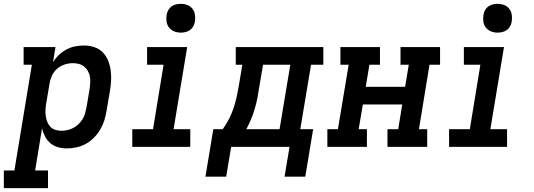

<svg xmlns="http://www.w3.org/2000/svg" viewBox="-62 -765 2782 1000"><path d="M-42 215V123H13L104 -428H61V-520H227L214 -441Q227 -462 245 -479Q263 -496 284.5 -507.5Q306 -519 329.5 -523.5Q353 -528 376 -528Q403 -528 429 -519.5Q455 -511 473 -492.5Q491 -474 501 -449.5Q511 -425 514.5 -398.5Q518 -372 516.5 -344Q515 -316 510 -288L493 -188Q489 -163 481.5 -138.5Q474 -114 460.5 -91Q447 -68 428 -48.5Q409 -29 385.5 -16Q362 -3 336.5 2.5Q311 8 286 8Q262 8 239.5 1.5Q217 -5 200 -19.5Q183 -34 172.5 -54.5Q162 -75 157 -97L121 123H188V215ZM258 -84Q274 -84 289.5 -87.5Q305 -91 319.5 -98.5Q334 -106 346 -117.5Q358 -129 367 -143Q376 -157 380.5 -172.5Q385 -188 388 -203L405 -303Q407 -319 408 -335.5Q409 -352 406 -367Q403 -382 395.5 -395.5Q388 -409 376 -418.5Q364 -428 349 -432Q334 -436 317 -436Q317 -436 317 -436Q317 -436 317 -436Q296 -436 274.5 -429Q253 -422 235.5 -407Q218 -392 208.5 -371Q199 -350 196 -329L179 -229Q176 -212 175 -195.5Q174 -179 176 -163Q178 -147 183.5 -132Q189 -117 199.5 -105.5Q210 -94 225.5 -89Q241 -84 258 -84Z M627 0V-92H735L790 -428H704V-520H913L842 -92H929V0ZM880 -595Q862 -595 845.5 -601.5Q829 -608 818.5 -621.5Q808 -635 805.5 -652.5Q803 -670 806 -688Q808 -701 814.5 -712.5Q821 -724 831.5 -731.5Q842 -739 854.5 -742Q867 -745 880 -745Q898 -745 914.5 -738.5Q931 -732 941 -718.5Q951 -705 953.5 -687.5Q956 -670 953 -652Q951 -639 944.5 -627.5Q938 -616 927.5 -608.5Q917 -601 904.5 -598Q892 -595 880 -595Z M1008 155 1049 -92H1098Q1117 -118 1131.5 -147Q1146 -176 1155.5 -205Q1165 -234 1171.5 -264.5Q1178 -295 1183 -325L1200 -428H1166V-520H1622V-428H1558L1502 -92H1569L1528 155H1420L1446 0H1142L1116 155ZM1221 -92H1394L1450 -428H1308L1288 -310Q1284 -282 1278.5 -254Q1273 -226 1265 -199Q1257 -172 1246 -145Q1235 -118 1221 -92Z M1643 0V-92H1698L1754 -428H1711V-520H1917V-428H1862L1843 -313H2048L2067 -428H2024V-520H2230V-428H2175L2120 -92H2163V0H1956V-92H2012L2033 -221H1828L1806 -92H1849V0Z M2277 0V-92H2385L2440 -428H2354V-520H2563L2492 -92H2579V0ZM2530 -595Q2512 -595 2495.5 -601.5Q2479 -608 2468.5 -621.5Q2458 -635 2455.5 -652.5Q2453 -670 2456 -688Q2458 -701 2464.5 -712.5Q2471 -724 2481.5 -731.5Q2492 -739 2504.5 -742Q2517 -745 2530 -745Q2548 -745 2564.5 -738.5Q2581 -732 2591 -718.5Q2601 -705 2603.5 -687.5Q2606 -670 2603 -652Q2601 -639 2594.5 -627.5Q2588 -616 2577.5 -608.5Q2567 -601 2554.5 -598Q2542 -595 2530 -595Z"/></svg>

Font: Iosevka Etoile SmBdObl
Style: Regular
Weight: 600
Italic angle: -9°
Designer: Belleve Invis
Foundry: Belleve Invis
Version: Version 15.5.2; ttfautohint (v1.8.4)